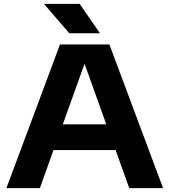

<svg xmlns="http://www.w3.org/2000/svg" viewBox="-20 -969 872 989"><path d="M13 0 289 -740H543.5L820 0H645.5L575.5 -196H255.5L185.5 0ZM303.5 -328.5H527.5L415.5 -640.5ZM337 -797.5 206.5 -949H390.5L495 -797.5Z"/></svg>

Font: Encode Sans Expanded Expanded
Style: Bold
Weight: 700
Width: 7
Designer: Multiple Designers
Foundry: Impallari Type
Version: Version 3.000; ttfautohint (v1.8.3) -l 8 -r 50 -G 200 -x 14 